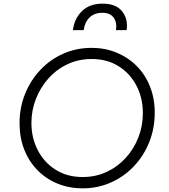

<svg xmlns="http://www.w3.org/2000/svg" viewBox="-20 -1019 924 1051"><path d="M432 12Q359 12 296 -13.5Q233 -39 186 -86.5Q139 -134 113 -199.5Q87 -265 87 -344Q87 -430 117 -504.5Q147 -579 200.5 -636Q254 -693 326 -725Q398 -757 482 -757Q555 -757 618 -731Q681 -705 728 -658Q775 -611 801 -545.5Q827 -480 827 -402Q827 -316 797 -241Q767 -166 713 -109Q659 -52 587 -20Q515 12 432 12ZM433 -50Q504 -50 564 -78Q624 -106 668.5 -155Q713 -204 737.5 -267Q762 -330 762 -400Q762 -482 727.5 -549Q693 -616 630 -656Q567 -696 482 -696Q410 -696 349.5 -667.5Q289 -639 245 -589.5Q201 -540 176.5 -477.5Q152 -415 152 -346Q152 -264 187 -196.5Q222 -129 285 -89.5Q348 -50 433 -50ZM379 -854Q387 -917 428.5 -958Q470 -999 542 -999Q615 -999 648.5 -957Q682 -915 673 -854H615Q621 -898 601.5 -923.5Q582 -949 540 -949Q497 -949 470.5 -923.5Q444 -898 438 -854Z"/></svg>

Font: Plus Jakarta Sans Light
Style: Italic
Weight: 300
Italic angle: -8°
Designer: Gumpita Rahayu
Foundry: Tokotype
Version: Version 2.071; ttfautohint (v1.8.4.7-5d5b);gftools[0.9.29]